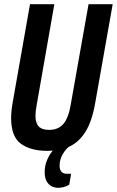

<svg xmlns="http://www.w3.org/2000/svg" viewBox="-20 -707 557 915"><path d="M206 12Q126 12 79.5 -22Q33 -56 33 -144Q33 -161 35 -180.5Q37 -200 41 -222L123 -687H239L155 -208Q152 -192 150.5 -179Q149 -166 149 -155Q149 -121 164.5 -104.5Q180 -88 214 -88Q258 -88 282.5 -117Q307 -146 317 -208L402 -687H517L434 -218Q419 -130 387.5 -79.5Q356 -29 310.5 -8.5Q265 12 206 12ZM258 188Q240 188 225.5 180.5Q211 173 202 156.5Q193 140 193 114Q193 86 201.5 63Q210 40 223.5 21Q237 2 252 -12H310L309 -8Q292 5 278 29.5Q264 54 264 83Q264 101 272.5 111Q281 121 298 121H319L310 173Q298 181 283.5 184.5Q269 188 258 188Z"/></svg>

Font: Archivo ExtraCondensed SemiBold
Style: Italic
Weight: 600
Width: 2
Italic angle: -10°
Designer: Hector Gatti
Foundry: Omnibus-Type
Version: Version 2.001